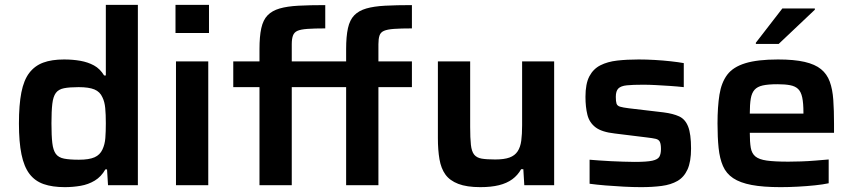

<svg xmlns="http://www.w3.org/2000/svg" viewBox="-20 -763 3515 791"><path d="M247 8Q196 8 160 -4.5Q124 -17 101.5 -46.5Q79 -76 68.5 -127Q58 -178 58 -254Q58 -331 68 -382Q78 -433 100.5 -462.5Q123 -492 158 -505Q193 -518 244 -518Q280 -518 311 -512.5Q342 -507 367 -493.5Q392 -480 409 -452H416V-743H548V0H425L421 -65H414Q397 -35 370.5 -19Q344 -3 312 2.5Q280 8 247 8ZM305 -105Q347 -105 369.5 -115Q392 -125 402 -147Q412 -168 414 -194.5Q416 -221 416 -255Q416 -292 413.5 -318Q411 -344 402 -362Q392 -385 369 -394.5Q346 -404 304 -404Q266 -404 243.5 -399.5Q221 -395 210 -380Q199 -365 195.5 -335Q192 -305 192 -255Q192 -204 195.5 -174Q199 -144 210 -129Q221 -114 244 -109.5Q267 -105 305 -105Z M703 -627V-743H841V-627ZM705 0V-510H838V0Z M1049 0V-404H941V-510H1049V-561Q1049 -613 1056.5 -647Q1064 -681 1082.5 -700Q1101 -719 1132 -728Q1163 -737 1209.5 -739.5Q1256 -742 1320 -742V-646Q1275 -646 1247 -644Q1219 -642 1205.5 -636Q1192 -630 1187 -616.5Q1182 -603 1182 -581V-510H1406V-561Q1406 -613 1413.5 -647Q1421 -681 1439.5 -700Q1458 -719 1489 -728Q1520 -737 1566.5 -739.5Q1613 -742 1677 -742V-646Q1631 -646 1603.5 -644Q1576 -642 1562 -636Q1548 -630 1543.5 -616.5Q1539 -603 1539 -581V-510H1677V-404H1539V0H1406V-404H1182V0Z M1959 8Q1903 8 1868 -5.5Q1833 -19 1815 -44Q1797 -69 1790.5 -107Q1784 -145 1784 -194V-510H1917V-240Q1917 -194 1920 -166.5Q1923 -139 1933.5 -126Q1944 -113 1964.5 -109.5Q1985 -106 2020 -106Q2057 -106 2079 -114Q2101 -122 2112.5 -139.5Q2124 -157 2127.5 -183.5Q2131 -210 2131 -247V-510H2263V0H2140L2136 -66H2127Q2113 -41 2090.5 -24.5Q2068 -8 2035.5 0Q2003 8 1959 8Z M2621 8Q2588 8 2550 6Q2512 4 2475 1Q2438 -2 2409 -6V-105Q2425 -104 2448 -102Q2471 -100 2496.5 -99Q2522 -98 2547 -97Q2572 -96 2594 -96Q2645 -96 2667.5 -101Q2690 -106 2696.5 -117.5Q2703 -129 2703 -149Q2703 -169 2698.5 -178.5Q2694 -188 2681.5 -191Q2669 -194 2643 -197L2513 -213Q2459 -219 2433.5 -238.5Q2408 -258 2400 -290Q2392 -322 2392 -364Q2392 -418 2408 -448.5Q2424 -479 2453.5 -494Q2483 -509 2523 -513.5Q2563 -518 2611 -518Q2643 -518 2677.5 -516Q2712 -514 2743.5 -510.5Q2775 -507 2797 -503V-404Q2770 -407 2740 -409Q2710 -411 2681.5 -412.5Q2653 -414 2630 -414Q2587 -414 2562.5 -411.5Q2538 -409 2527.5 -398.5Q2517 -388 2517 -364Q2517 -345 2520 -336Q2523 -327 2534.5 -323.5Q2546 -320 2570 -317L2714 -300Q2753 -295 2778 -283.5Q2803 -272 2815 -241.5Q2827 -211 2827 -151Q2827 -97 2812.5 -65Q2798 -33 2771 -17.5Q2744 -2 2706 3Q2668 8 2621 8Z M3196 8Q3124 8 3076.5 -1Q3029 -10 3000.5 -29Q2972 -48 2958.5 -79Q2945 -110 2940.5 -153.5Q2936 -197 2936 -254Q2936 -323 2944 -373Q2952 -423 2976 -455Q3000 -487 3050.5 -502.5Q3101 -518 3185 -518Q3252 -518 3295 -508Q3338 -498 3362.5 -478Q3387 -458 3398.5 -426.5Q3410 -395 3413 -351.5Q3416 -308 3416 -254V-216H3069Q3069 -178 3073 -154.5Q3077 -131 3092 -118.5Q3107 -106 3139 -101.5Q3171 -97 3228 -97Q3251 -97 3280.5 -98Q3310 -99 3340 -101.5Q3370 -104 3394 -106V-8Q3371 -3 3337.5 0.5Q3304 4 3267 6Q3230 8 3196 8ZM3290 -278V-299Q3290 -338 3285 -361.5Q3280 -385 3268 -396.5Q3256 -408 3235 -412Q3214 -416 3183 -416Q3145 -416 3122.5 -411Q3100 -406 3088.5 -393Q3077 -380 3073 -356.5Q3069 -333 3069 -295H3309ZM3094 -582V-587L3203 -728H3337V-723L3188 -582Z"/></svg>

Font: Saira SemiExpanded SemiBold
Style: Regular
Weight: 600
Width: 6
Designer: Hector Gatti with collaboration of the Omnibus-Type team
Foundry: Omnibus-Type
Version: Version 1.101